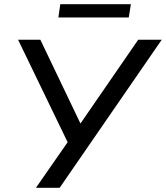

<svg xmlns="http://www.w3.org/2000/svg" viewBox="-20 -894 790 914"><path d="M66 0ZM151 0 302 -217 66 -705H172L363 -306L638 -705H750L264 0ZM258 -811 267 -874H603L593 -811Z"/></svg>

Font: Winston Medium
Style: Italic
Weight: 500
Italic angle: -9°
Designer: Original fonts by Vernon Adams / Changes by Cristiano Sobral
Foundry: Original fonts by Vernon Adams / Changes by Cristiano Sobral
Version: Version 2.503;July 17, 2020;FontCreator 13.0.0.2655 64-bit